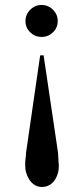

<svg xmlns="http://www.w3.org/2000/svg" viewBox="-20 -486 334 762"><path d="M213.7 171.4Q213.7 202.3 198.9 226.3Q179.4 256 146.3 256Q115.4 256 96 226.3Q80 201.1 80 171.4Q80 165.7 80 160Q80 154.3 81.1 146.3Q83.4 126.9 83.4 120L139.4 -266.3H153.1L210.3 120Q211.4 147.4 212.6 160Q213.7 172.6 213.7 171.4ZM209.1 -402.3Q209.1 -376 190.3 -357.7Q171.4 -339.4 145.1 -339.4Q118.9 -339.4 100 -357.7Q81.1 -376 81.1 -402.3Q81.1 -428.6 100 -447.4Q118.9 -466.3 145.1 -466.3Q171.4 -466.3 190.3 -447.4Q209.1 -428.6 209.1 -402.3Z"/></svg>

Font: t
Style: Regular
Weight: 400
Designer: Takis Katsoulidis and George D. Matthiopoulos
Foundry: Takis Katsoulidis and George D. Matthiopoulos
Version: Version 1.0 ; ttfautohint (v1.8.1)